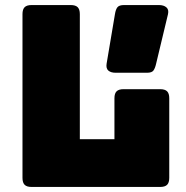

<svg xmlns="http://www.w3.org/2000/svg" viewBox="-20 -740 735 760"><path d="M614 0H105Q86 0 77.5 -8.5Q69 -17 69 -36V-684Q69 -703 77.5 -711.5Q86 -720 105 -720H260Q279 -720 287.5 -711.5Q296 -703 296 -684V-189H433V-351Q433 -370 441.5 -378.5Q450 -387 469 -387H614Q633 -387 641.5 -378.5Q650 -370 650 -351V-36Q650 -17 641.5 -8.5Q633 0 614 0ZM562 -452H438Q419 -452 409 -460.5Q399 -469 402 -488L435 -684Q438 -703 445 -711.5Q452 -720 471 -720H609Q628 -720 638.5 -711Q649 -702 645 -684L598 -488Q594 -470 587.5 -461Q581 -452 562 -452Z"/></svg>

Font: Bungee
Style: Regular
Weight: 400
Designer: David Jonathan Ross
Foundry: David Jonathan Ross
Version: Version 1.001;PS 1.0;hotconv 1.0.72;makeotf.lib2.5.5900